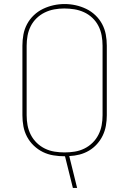

<svg xmlns="http://www.w3.org/2000/svg" viewBox="-20 -766 640 951"><path d="M341 165 302 8Q301 8 300.5 8Q300 8 300 8Q272 8 244.5 3.5Q217 -1 192.5 -13Q168 -25 147.5 -44.5Q127 -64 114 -88.5Q101 -113 96 -140Q91 -167 91 -195V-540Q91 -568 96 -595Q101 -622 114 -646.5Q127 -671 147.5 -690.5Q168 -710 193 -722Q218 -734 245 -740Q272 -746 300 -746Q328 -746 355 -740Q382 -734 407 -722Q432 -710 452.5 -690.5Q473 -671 486 -646.5Q499 -622 504 -595Q509 -568 509 -540V-195Q509 -169 504.5 -143.5Q500 -118 489 -95Q478 -72 460.5 -52.5Q443 -33 421 -20Q399 -7 374 -0.5Q349 6 323 7L362 165ZM300 -11Q325 -11 350 -15Q375 -19 397.5 -30Q420 -41 438 -58.5Q456 -76 467.5 -98.5Q479 -121 483.5 -145.5Q488 -170 488 -195V-540Q488 -565 483.5 -590Q479 -615 467.5 -637.5Q456 -660 437.5 -677.5Q419 -695 396 -705.5Q373 -716 348 -720Q323 -724 298 -724Q273 -724 248.5 -719.5Q224 -715 201.5 -704Q179 -693 161 -675.5Q143 -658 132 -636Q121 -614 116.5 -589.5Q112 -565 112 -540V-195Q112 -170 116.5 -145.5Q121 -121 132.5 -98.5Q144 -76 162 -58.5Q180 -41 202.5 -30Q225 -19 250 -15Q275 -11 300 -11Z"/></svg>

Font: Zed Sans Thin Extended
Style: Regular
Weight: 100
Width: 7
Designer: Belleve Invis
Foundry: Belleve Invis
Version: Version 1.0.0; ttfautohint (v1.8.4)